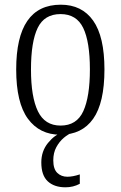

<svg xmlns="http://www.w3.org/2000/svg" viewBox="-20 -564 514 818"><path d="M237 10Q149 10 99 -58Q49 -126 49 -268Q49 -544 239 -544Q329 -544 377 -476Q425 -408 425 -268Q425 -126 377 -58Q329 10 237 10ZM238 -29Q307 -29 335 -90.5Q363 -152 363 -268Q363 -386 334.5 -445Q306 -504 238 -504Q169 -504 140.5 -445Q112 -386 112 -268Q112 -151 141.5 -90Q171 -29 238 -29ZM259 234Q211 234 183.5 208.5Q156 183 156 128Q156 80 184.5 45Q213 10 246 0H290Q271 7 252 23Q233 39 220 63Q207 87 207 119Q207 156 224 172.5Q241 189 267 189Q290 189 320 179V219Q292 234 259 234Z"/></svg>

Font: Noto Serif Condensed Light
Style: Regular
Weight: 300
Width: 3
Designer: Monotype Design Team
Foundry: Monotype Imaging Inc.
Version: Version 2.013